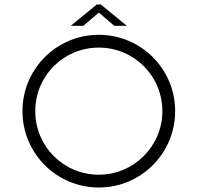

<svg xmlns="http://www.w3.org/2000/svg" viewBox="-20 -819 880 855"><path d="M420 16C608 16 760 -136 760 -324C760 -512 608 -664 420 -664C232 -664 80 -512 80 -324C80 -136 232 16 420 16ZM137 -324C137 -481 263 -607 420 -607C577 -607 703 -481 703 -324C703 -167 575 -41 420 -41C263 -41 137 -167 137 -324ZM295 -704H351L420 -763L489 -704H545L429 -799H411Z"/></svg>

Font: Grotesk 01 Extrafine
Style: Bold
Weight: 400
Designer: Frank Adebiaye, contributions by Jérémy Landes, Ariel Martín Pérez
Foundry: Velvetyne Type Foundry
Version: Version 3.000;Glyphs 3.1.2 (3150)